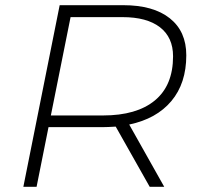

<svg xmlns="http://www.w3.org/2000/svg" viewBox="-20 -720 760 740"><path d="M478 -240 613 0H557L426 -232Q394 -230 377 -230H167L121 0H70L210 -700H455Q571 -700 634.5 -649.5Q698 -599 698 -507Q698 -399 640.5 -330.5Q583 -262 478 -240ZM647 -503Q647 -576 596.5 -615Q546 -654 452 -654H252L176 -275H377Q507 -275 577 -333Q647 -391 647 -503Z"/></svg>

Font: Montserrat Alternates Light
Style: Italic
Weight: 300
Italic angle: -11.3°
Designer: Julieta Ulanovsky
Foundry: Julieta Ulanovsky
Version: Version 7.200